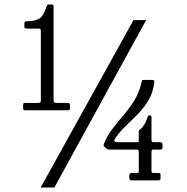

<svg xmlns="http://www.w3.org/2000/svg" viewBox="-20 -810 839 860"><path d="M83.5 -327.5V-340Q83.5 -346.5 86.2 -347.8Q89 -349 95.5 -349H150.5Q158.5 -349 160.8 -351.5Q163 -354 163 -361.5V-668Q163 -676 161.2 -679Q159.5 -682 151.5 -682H102.5Q96 -682 92.5 -683.5Q89 -685 89 -692V-701Q89 -709.5 91.2 -712.2Q93.5 -715 102 -715Q132 -715 152.2 -724.5Q172.5 -734 187.5 -777.5Q189.5 -782.5 191 -786.2Q192.5 -790 200 -790H208.5Q214 -790 217 -789Q220 -788 220 -782V-364.5Q220 -354 222.8 -351.5Q225.5 -349 236 -349H280.5Q286 -349 289.8 -347.8Q293.5 -346.5 293.5 -340V-328Q293.5 -321 292 -318.5Q290.5 -316 283.5 -316H93.5Q87 -316 85.2 -318.2Q83.5 -320.5 83.5 -327.5ZM578 -720H634.5L223.5 30H162ZM699 -27V-10Q699 -2 689.5 -2H569Q559.5 -2 559.5 -11.5V-25Q559.5 -35 568.5 -35H593Q601.5 -35 601.5 -42.5V-128.5Q601.5 -135.5 600 -137.8Q598.5 -140 591.5 -140H470.5Q460.5 -140 455.5 -145L447.5 -153Q443.5 -157 443.8 -159.8Q444 -162.5 446.5 -168.5Q462.5 -205.5 485.8 -235.8Q509 -266 534 -295Q559 -324 580.2 -357.8Q601.5 -391.5 613 -436Q614.5 -443 615.2 -447.5Q616 -452 625 -452H658Q667 -452 669.5 -450Q672 -448 671 -439.5Q665 -393.5 643.8 -358.8Q622.5 -324 594.5 -296Q566.5 -268 539.5 -242Q512.5 -216 494.5 -187.5Q486 -173 508.5 -173H596Q601 -173 601.2 -174.5Q601.5 -176 601.5 -180.5V-218Q601.5 -225.5 603.2 -227Q605 -228.5 609 -231.5Q628 -246 640.5 -283.5Q642 -287 642.8 -290Q643.5 -293 649 -293H650.5Q656.5 -293 657.5 -291Q658.5 -289 658.5 -283.5V-186Q658.5 -177.5 660.8 -175.2Q663 -173 671 -173H698.5Q708 -173 708 -162.5V-149Q708 -140 697 -140H669Q662 -140 660.2 -137.5Q658.5 -135 658.5 -128.5V-46Q658.5 -39 660.5 -37Q662.5 -35 670 -35H688.5Q694 -35 696.5 -34Q699 -33 699 -27Z"/></svg>

Font: Besley* Narrow
Style: Regular
Weight: 400
Width: 4
Designer: Owen Earl
Foundry: indestructible type*
Version: Version 3.000; ttfautohint (v1.8.3)